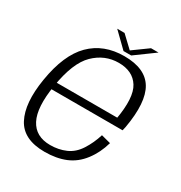

<svg xmlns="http://www.w3.org/2000/svg" viewBox="-165 -816 889 942"><g transform="rotate(30 279.0 -345.0)"><path d="M220 5 227.5 -37.5Q144.5 -37.5 111.2 -101.8Q78 -166 99.5 -298Q122.5 -441 181.2 -498.2Q240 -555.5 318.5 -555.5Q398 -555.5 433.2 -499.5Q468.5 -443.5 444.5 -310L451.5 -318.5H94.5L87.5 -278H499.5Q502.5 -288.5 504.5 -300Q531.5 -453.5 488.2 -525.5Q445 -597.5 326 -597.5Q210 -597.5 137.2 -525Q64.5 -452.5 39.5 -298Q16 -154.5 57.8 -74.8Q99.5 5 220 5ZM227.5 -37.5 220 5Q287 5 337.8 -16Q388.5 -37 424.2 -83.8Q460 -130.5 477.5 -192.5L424 -206.5Q408.5 -156 381.5 -114Q354.5 -72 314.5 -54.8Q274.5 -37.5 227.5 -37.5ZM309 -617H352.5L461.5 -696.5H419L334 -635L269 -696.5H227.5Z"/></g></svg>

Font: Anybody UltraCondensed Thin Light
Style: Italic
Weight: 300
Italic angle: -10°
Version: Version 1.111